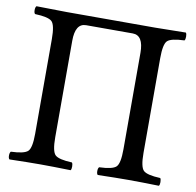

<svg xmlns="http://www.w3.org/2000/svg" viewBox="-74 -723 816 801"><g transform="rotate(10 333.5 -322.5)"><path d="M521 -645Q549.8 -645 649.9 -647Q653.8 -642.1 653.8 -630.1Q653.8 -618.2 649.9 -613.8Q593.8 -611.8 578.4 -597.4Q563 -583 563 -522.9V-122.1Q563 -62 578.6 -47.6Q594.2 -33.2 649.9 -30.8Q653.8 -25.9 653.8 -13.9Q653.8 -2 649.9 2Q573.7 0 520 0Q466.8 0 391.1 2Q386.2 -2 386.2 -13.9Q386.2 -25.9 391.1 -30.8Q447.3 -32.7 462.6 -47.4Q478 -62 478 -122.1V-530.8Q478 -605 432.1 -605H234.9Q189 -605 189 -530.8V-122.1Q189 -62 204.6 -47.6Q220.2 -33.2 275.9 -30.8Q279.8 -25.9 279.8 -13.9Q279.8 -2 275.9 2Q195.8 0 147 0Q95.2 0 17.1 2Q12.2 -2 12.2 -13.9Q12.2 -25.9 17.1 -30.8Q73.2 -32.7 88.6 -47.4Q104 -62 104 -122.1V-522.9Q104 -583 88.6 -597.4Q73.2 -611.8 17.1 -613.8Q12.2 -617.7 12.2 -629.9Q12.2 -642.1 17.1 -647Q117.2 -645 146 -645Z"/></g></svg>

Font: Linux Libertine O
Style: Regular
Weight: 400
Designer: Philipp H. Poll
Foundry: Philipp H. Poll
Version: Version 5.3.0